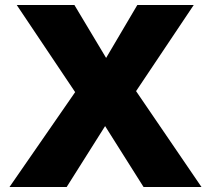

<svg xmlns="http://www.w3.org/2000/svg" viewBox="-20 -749 845 769"><path d="M18 0 281 -380 47 -729H278L405 -517L530 -729H756L525 -384L787 0H555L401 -244L247 0Z"/></svg>

Font: BDO Grotesk Black
Style: Regular
Weight: 900
Designer: Deni Anggara
Foundry: Lokal Container
Version: Version 2.000